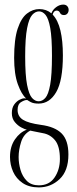

<svg xmlns="http://www.w3.org/2000/svg" viewBox="-20 -566 334 835"><path d="M149 249Q106.5 249 78.5 230Q50.5 211 37 180.8Q23.5 150.5 23.5 116.5Q23.5 71.5 45 40.2Q66.5 9 96.5 -2Q88.5 -3.5 73 -11.5Q57.5 -19.5 44.5 -35Q31.5 -50.5 31.5 -74Q31.5 -97 41.5 -111Q51.5 -125 64.2 -131.8Q77 -138.5 86 -138.5Q87.5 -138.5 90.2 -138.2Q93 -138 94 -137.5Q73.5 -155.5 57.5 -199.8Q41.5 -244 41.5 -314.5Q41.5 -395.5 57 -441.8Q72.5 -488 97.5 -507.2Q122.5 -526.5 151 -526.5Q181.5 -526.5 203.5 -508Q209 -523.5 224 -534.8Q239 -546 255 -546Q266.5 -546 272.5 -539.2Q278.5 -532.5 278.5 -523Q278.5 -513.5 273 -507Q267.5 -500.5 258 -500.5Q245.5 -500.5 241 -510.2Q236.5 -520 226.5 -520Q213.5 -520 209 -502.5Q232 -478.5 242.8 -433.2Q253.5 -388 253.5 -325.5Q253.5 -215.5 224.5 -165.5Q195.5 -115.5 148 -115.5Q126 -115.5 114.2 -121.8Q102.5 -128 100.5 -130Q99.5 -131 95.5 -131Q86.5 -131 71.5 -121.8Q56.5 -112.5 56.5 -88Q56.5 -60 79.8 -45.2Q103 -30.5 157.5 -23Q219 -15 248.2 14.5Q277.5 44 277.5 106Q277.5 177 239.2 213Q201 249 149 249ZM148 -125.5Q164 -125.5 177.2 -140.2Q190.5 -155 198.2 -197.5Q206 -240 206 -323.5Q206 -402.5 198.5 -444Q191 -485.5 178.2 -501Q165.5 -516.5 150 -516.5Q133.5 -516.5 119.8 -501Q106 -485.5 97.8 -443Q89.5 -400.5 89.5 -320.5Q89.5 -238.5 97.8 -196.8Q106 -155 119.2 -140.2Q132.5 -125.5 148 -125.5ZM149 240Q194 240 217.2 206Q240.5 172 240.5 125.5Q240.5 70 219.5 44.2Q198.5 18.5 166 13Q141 8.5 129.8 5.8Q118.5 3 111.5 2Q82.5 17.5 71.8 51.5Q61 85.5 61 117Q61 144.5 69.2 173Q77.5 201.5 96.8 220.8Q116 240 149 240Z"/></svg>

Font: Imbue 100pt ExtraLight
Style: Regular
Weight: 200
Designer: Tyler Finck
Foundry: Etcetera Type Company
Version: Version 1.102; ttfautohint (v1.8.3)